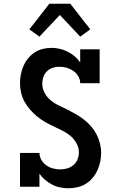

<svg xmlns="http://www.w3.org/2000/svg" viewBox="-20 -999 640 1027"><path d="M346 8Q324 8 301.5 3.5Q279 -1 259 -11.5Q239 -22 221.5 -36.5Q204 -51 191 -70V0H87V-181H191Q191 -161 201.5 -143.5Q212 -126 228 -114.5Q244 -103 263.5 -98Q283 -93 303 -93Q322 -93 340.5 -98.5Q359 -104 373.5 -116.5Q388 -129 395 -147Q402 -165 402 -184Q402 -210 389 -233Q376 -256 356.5 -272.5Q337 -289 313.5 -300.5Q290 -312 266.5 -323Q243 -334 220.5 -347Q198 -360 178 -376.5Q158 -393 141 -412.5Q124 -432 111.5 -454.5Q99 -477 93 -502.5Q87 -528 87 -554Q87 -578 91.5 -601Q96 -624 105.5 -646Q115 -668 130 -686.5Q145 -705 164.5 -718Q184 -731 207.5 -737Q231 -743 255 -743Q277 -743 299 -738Q321 -733 341 -723Q361 -713 378.5 -698.5Q396 -684 409 -665V-735H513V-554H409Q409 -574 398.5 -591.5Q388 -609 372 -620Q356 -631 337 -636.5Q318 -642 298 -642Q280 -642 262.5 -636.5Q245 -631 231.5 -618Q218 -605 212 -587.5Q206 -570 206 -552Q206 -526 218.5 -502.5Q231 -479 251 -462.5Q271 -446 294.5 -435Q318 -424 341 -412.5Q364 -401 386.5 -388Q409 -375 429.5 -359Q450 -343 467 -323.5Q484 -304 496 -281Q508 -258 514.5 -232.5Q521 -207 521 -182Q521 -157 516 -133.5Q511 -110 501 -88Q491 -66 475 -47Q459 -28 438.5 -15.5Q418 -3 394 2.5Q370 8 346 8ZM191 -803 137 -842 244 -979H356L463 -842L409 -803L300 -919Z"/></svg>

Font: Iosevka Plex Etoile
Style: Bold
Weight: 700
Designer: Belleve Invis
Foundry: Belleve Invis
Version: Version 25.1.1; ttfautohint (v1.8.4)